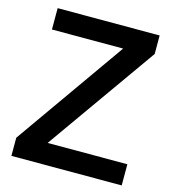

<svg xmlns="http://www.w3.org/2000/svg" viewBox="-114 -865 860 959"><g transform="rotate(15 316.5 -386.0)"><path d="M33.2 -93.8 433.6 -662.1H65.4V-772.5H592.8V-676.8L191.4 -109.4H603.5V0H33.2Z"/></g></svg>

Font: Gothic A1
Style: Bold
Weight: 700
Version: Version 2.50